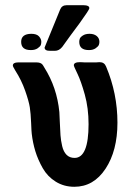

<svg xmlns="http://www.w3.org/2000/svg" viewBox="-20 -714 515 744"><path d="M29.8 -460Q29.8 -472.2 50.8 -472.2H121.1Q129.9 -472.2 135.5 -470Q141.1 -467.8 144 -464.4Q147 -460.9 151.9 -452.1Q200.7 -375 210 -279.8Q210.9 -267.6 211.9 -238.8Q212.9 -210 214.4 -189.9Q215.8 -169.9 220.9 -147.9Q226.1 -126 238 -114Q250 -102.1 269 -102.1Q323.2 -102.1 323.2 -232.9Q323.2 -294.9 308.6 -347.4Q293.9 -399.9 280 -428.5Q266.1 -457 266.1 -460.9Q266.1 -473.1 290 -473.1Q293 -473.1 299.1 -472.7Q305.2 -472.2 308.1 -472.2H353Q355 -472.2 359.4 -472.7Q363.8 -473.1 366.2 -473.1Q384.3 -473.1 391.1 -456.1Q435.1 -352.1 435.1 -238.8Q435.1 -129.9 388.9 -60.1Q342.8 9.8 268.1 9.8Q228 9.8 196 -10Q164.1 -29.8 145.5 -62.5Q127 -95.2 116.9 -128.2Q106.9 -161.1 103 -195.8Q102.1 -200.7 100.6 -237.8Q99.1 -274.9 95.5 -298.3Q91.8 -321.8 77.4 -362.8Q63 -403.8 39.1 -440.9Q29.8 -456.1 29.8 -460ZM62 -551.8Q62 -582.5 101.1 -583Q122.1 -583 131.1 -573Q140.1 -563 140.1 -551.8Q140.1 -545.9 138.2 -540Q136.2 -534.2 126.2 -527.1Q116.2 -520 100.1 -520Q62 -519.5 62 -551.8ZM152.8 -529.8 212.9 -676.8Q219.7 -693.8 237.8 -693.8H304.2Q326.2 -693.8 326.2 -682.1Q326.2 -676.3 289.1 -625Q251 -574.2 221.2 -532.2Q209 -517.1 192.9 -517.1H174.8Q152.8 -516.6 152.8 -529.8ZM287.1 -551.8Q287.1 -557.6 289.1 -563.7Q291 -569.8 301 -576.4Q311 -583 327.1 -583Q344.2 -583 354.7 -574.5Q365.2 -565.9 365.2 -551.8Q365.2 -545.9 363 -540Q360.8 -534.2 350.8 -527.1Q340.8 -520 325.2 -520Q287.1 -519.5 287.1 -551.8Z"/></svg>

Font: CMU Sans Serif Demi Condensed
Style: DemiCondensed
Weight: 600
Width: 3
Version: Version 0.7.0